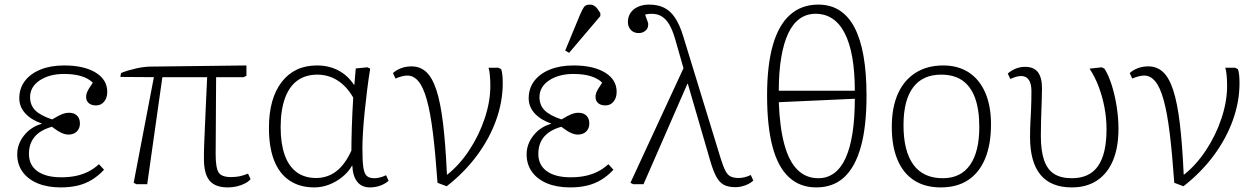

<svg xmlns="http://www.w3.org/2000/svg" viewBox="-20 -802 5476 836"><path d="M245 14Q187 14 144.5 -3.5Q102 -21 78.5 -53.5Q55 -86 55 -130Q55 -175 85 -212.5Q115 -250 162 -263V-264Q116 -280 90 -308.5Q64 -337 64 -374Q64 -417 88 -449Q112 -481 156 -499Q200 -517 259 -517Q346 -517 396.5 -486Q447 -455 447 -402Q447 -376 433.5 -359.5Q420 -343 398 -343Q378 -343 366.5 -353Q355 -363 355 -380Q355 -388 357.5 -396Q360 -404 366.5 -415Q373 -426 384 -442Q365 -461 333.5 -470.5Q302 -480 259 -480Q195 -480 153 -452Q111 -424 111 -379Q111 -344 133.5 -321.5Q156 -299 207 -282Q235 -299 250.5 -305Q266 -311 281 -311Q303 -311 315.5 -298.5Q328 -286 328 -264Q328 -243 314.5 -229.5Q301 -216 278 -216Q264 -216 247.5 -223.5Q231 -231 206 -250Q156 -236 131 -206.5Q106 -177 106 -132Q106 -83 143 -56.5Q180 -30 247 -30Q281 -30 310 -36Q339 -42 364 -54.5Q389 -67 411 -87L433 -63Q409 -37 380.5 -19.5Q352 -2 318.5 6Q285 14 245 14Z M972 14Q917 14 892.5 -15.5Q868 -45 868 -109Q868 -122 868 -136Q868 -150 869 -172.5Q870 -195 871.5 -231.5Q873 -268 875.5 -325.5Q878 -383 882 -466H687L621 0H574L562 -6L650 -466L504 -467L507 -484Q521 -490 538 -495Q555 -500 572.5 -504Q590 -508 606.5 -510Q623 -512 635 -512L1053 -517V-472L1041 -466H921Q921 -427 920.5 -384Q920 -341 920 -297.5Q920 -254 919.5 -212Q919 -170 919 -131Q919 -71 932 -51Q945 -31 985 -31Q1007 -31 1023.5 -34.5Q1040 -38 1060 -46L1071 -22Q1063 -12 1047 -3.5Q1031 5 1011.5 9.5Q992 14 972 14Z M1349 14Q1285 14 1240.5 -16Q1196 -46 1173.5 -103.5Q1151 -161 1151 -245Q1151 -373 1206.5 -445Q1262 -517 1360 -517Q1412 -517 1453 -495.5Q1494 -474 1521 -433H1523L1529 -504L1580 -509L1592 -503Q1585 -462 1579 -413.5Q1573 -365 1568 -317Q1563 -269 1560.5 -227Q1558 -185 1558 -155Q1558 -101 1562 -73.5Q1566 -46 1577 -36Q1588 -26 1610 -26Q1620 -26 1633 -29Q1646 -32 1661 -39L1672 -15Q1658 -2 1636.5 6Q1615 14 1591 14Q1555 14 1535.5 -10.5Q1516 -35 1514 -81H1513Q1497 -53 1470.5 -31.5Q1444 -10 1412.5 2Q1381 14 1349 14ZM1356 -27Q1406 -27 1444 -56Q1482 -85 1510 -146Q1510 -169 1510.5 -195.5Q1511 -222 1512 -252Q1513 -282 1514.5 -313.5Q1516 -345 1518 -377Q1490 -426 1450 -451.5Q1410 -477 1362 -477Q1310 -477 1274.5 -451Q1239 -425 1220.5 -373.5Q1202 -322 1202 -248Q1202 -177 1219.5 -127.5Q1237 -78 1271.5 -52.5Q1306 -27 1356 -27Z M1925 9 1885 -6Q1876 -134 1865 -223Q1854 -312 1838.5 -367.5Q1823 -423 1802 -448Q1781 -473 1754 -473Q1733 -473 1702 -460L1691 -484Q1707 -498 1727.5 -505.5Q1748 -513 1772 -513Q1809 -513 1835.5 -489Q1862 -465 1880 -410.5Q1898 -356 1909 -265.5Q1920 -175 1926 -42H1928Q1981 -84 2023.5 -148.5Q2066 -213 2090.5 -286.5Q2115 -360 2115 -428Q2115 -453 2113 -474.5Q2111 -496 2107 -507H2150L2162 -501Q2166 -490 2167.5 -475Q2169 -460 2169 -440Q2169 -359 2140 -278.5Q2111 -198 2056.5 -124.5Q2002 -51 1925 9Z M2463 14Q2405 14 2362.5 -3.5Q2320 -21 2296.5 -53.5Q2273 -86 2273 -130Q2273 -175 2303 -212.5Q2333 -250 2380 -263V-264Q2334 -280 2308 -308.5Q2282 -337 2282 -374Q2282 -417 2306 -449Q2330 -481 2374 -499Q2418 -517 2477 -517Q2564 -517 2614.5 -486Q2665 -455 2665 -402Q2665 -376 2651.5 -359.5Q2638 -343 2616 -343Q2596 -343 2584.5 -353Q2573 -363 2573 -380Q2573 -388 2575.5 -396Q2578 -404 2584.5 -415Q2591 -426 2602 -442Q2583 -461 2551.5 -470.5Q2520 -480 2477 -480Q2413 -480 2371 -452Q2329 -424 2329 -379Q2329 -344 2351.5 -321.5Q2374 -299 2425 -282Q2453 -299 2468.5 -305Q2484 -311 2499 -311Q2521 -311 2533.5 -298.5Q2546 -286 2546 -264Q2546 -243 2532.5 -229.5Q2519 -216 2496 -216Q2482 -216 2465.5 -223.5Q2449 -231 2424 -250Q2374 -236 2349 -206.5Q2324 -177 2324 -132Q2324 -83 2361 -56.5Q2398 -30 2465 -30Q2499 -30 2528 -36Q2557 -42 2582 -54.5Q2607 -67 2629 -87L2651 -63Q2627 -37 2598.5 -19.5Q2570 -2 2536.5 6Q2503 14 2463 14ZM2458 -572 2441 -582 2506 -739Q2515 -760 2522.5 -771Q2530 -782 2548 -782Q2562 -782 2572 -773.5Q2582 -765 2594 -745V-732Z M3249 -40 3260 -16Q3247 -3 3225 5Q3203 13 3182 13Q3152 13 3132.5 3Q3113 -7 3099.5 -31.5Q3086 -56 3073 -100L2975 -437H2973L2782 0H2737L2725 -6L2956 -505L2920 -631Q2908 -672 2894 -695.5Q2880 -719 2861.5 -730.5Q2843 -742 2816 -742Q2809 -742 2801.5 -741Q2794 -740 2789 -738Q2798 -714 2800.5 -706Q2803 -698 2802.5 -697Q2802 -696 2802 -692Q2802 -678 2790 -668Q2778 -658 2761 -658Q2740 -658 2727 -671.5Q2714 -685 2714 -706Q2714 -729 2725.5 -746Q2737 -763 2758 -772.5Q2779 -782 2806 -782Q2844 -782 2871.5 -768.5Q2899 -755 2919 -725Q2939 -695 2954 -647L3118 -112Q3129 -77 3138.5 -58.5Q3148 -40 3161.5 -33.5Q3175 -27 3197 -27Q3208 -27 3221 -30Q3234 -33 3249 -40Z M3534 14Q3463 14 3415 -30.5Q3367 -75 3343.5 -164Q3320 -253 3320 -387Q3320 -517 3345 -605Q3370 -693 3420 -737.5Q3470 -782 3543 -782Q3648 -782 3700.5 -682.5Q3753 -583 3753 -385Q3753 -252 3728.5 -163.5Q3704 -75 3656 -30.5Q3608 14 3534 14ZM3543 -26Q3582 -26 3612 -48Q3642 -70 3662 -114Q3682 -158 3692 -223Q3702 -288 3702 -372L3371 -357Q3375 -248 3395 -174Q3415 -100 3452 -63Q3489 -26 3543 -26ZM3371 -407H3702Q3702 -571 3658.5 -656.5Q3615 -742 3531 -742Q3492 -742 3462 -720.5Q3432 -699 3412 -656.5Q3392 -614 3381.5 -551Q3371 -488 3371 -407Z M4076 14Q4008 14 3960.5 -16.5Q3913 -47 3888 -106Q3863 -165 3863 -249Q3863 -334 3889.5 -393.5Q3916 -453 3966.5 -485Q4017 -517 4087 -517Q4152 -517 4198.5 -486.5Q4245 -456 4270 -398.5Q4295 -341 4295 -261Q4295 -173 4269.5 -111.5Q4244 -50 4195.5 -18Q4147 14 4076 14ZM4085 -26Q4163 -26 4203.5 -83.5Q4244 -141 4244 -249Q4244 -325 4225.5 -375.5Q4207 -426 4170.5 -451.5Q4134 -477 4078 -477Q3997 -477 3955.5 -421Q3914 -365 3914 -257Q3914 -144 3957 -85Q4000 -26 4085 -26Z M4647 14Q4556 14 4510.5 -41Q4465 -96 4465 -206Q4465 -238 4466.5 -267Q4468 -296 4469.5 -329Q4471 -362 4471 -406Q4471 -438 4459.5 -454.5Q4448 -471 4426 -471Q4416 -471 4404 -467.5Q4392 -464 4379 -458L4368 -482Q4386 -497 4404.5 -504Q4423 -511 4444 -511Q4481 -511 4499 -488Q4517 -465 4517 -418Q4517 -390 4516 -368Q4515 -346 4514.5 -324.5Q4514 -303 4513 -276Q4512 -249 4512 -211Q4512 -146 4526 -105Q4540 -64 4569.5 -45Q4599 -26 4647 -26Q4724 -26 4761 -79Q4798 -132 4798 -239Q4798 -287 4789 -334.5Q4780 -382 4763.5 -425.5Q4747 -469 4724 -503L4777 -509L4789 -503Q4806 -477 4820 -433.5Q4834 -390 4842 -339.5Q4850 -289 4850 -241Q4850 -160 4826 -103Q4802 -46 4756.5 -16Q4711 14 4647 14Z M5133 9 5093 -6Q5084 -134 5073 -223Q5062 -312 5046.5 -367.5Q5031 -423 5010 -448Q4989 -473 4962 -473Q4941 -473 4910 -460L4899 -484Q4915 -498 4935.5 -505.5Q4956 -513 4980 -513Q5017 -513 5043.5 -489Q5070 -465 5088 -410.5Q5106 -356 5117 -265.5Q5128 -175 5134 -42H5136Q5189 -84 5231.5 -148.5Q5274 -213 5298.5 -286.5Q5323 -360 5323 -428Q5323 -453 5321 -474.5Q5319 -496 5315 -507H5358L5370 -501Q5374 -490 5375.5 -475Q5377 -460 5377 -440Q5377 -359 5348 -278.5Q5319 -198 5264.5 -124.5Q5210 -51 5133 9Z"/></svg>

Font: Literata ExtraLight
Style: Regular
Weight: 250
Designer: Latin by Veronika Burian and Jose Scaglione. Greek by Irene Vlachou. Cyrillic by Vera Evstafieva.
Foundry: TypeTogether
Version: Version 3.103;gftools[0.9.29]